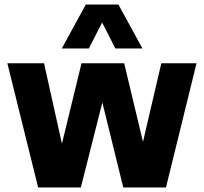

<svg xmlns="http://www.w3.org/2000/svg" viewBox="-20 -828 900 848"><path d="M148.5 0 12.5 -548.5H174.5L253.5 -193.5L340 -548.5H528.5L611.5 -201.5L692.5 -548.5H848L713 0H524.5L432 -375.5L337 0ZM253 -614 359 -808H503L609 -614H489.5L431 -728.5L372.5 -614Z"/></svg>

Font: Encode Sans Semi Condensed ExtraBold
Style: Regular
Weight: 800
Width: 4
Designer: Multiple Designers
Foundry: Impallari Type
Version: Version 3.000; ttfautohint (v1.8.3) -l 8 -r 50 -G 200 -x 14 